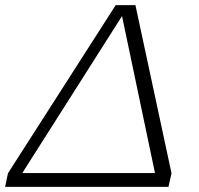

<svg xmlns="http://www.w3.org/2000/svg" viewBox="-44 -730 779 750"><path d="M-24 0 -13 -53 408 -710H485L626 -53L614 0ZM566 -32 426 -699 449 -693 24 -24 12 -54H588Z"/></svg>

Font: Roboto Serif ExtraLight
Style: Italic
Weight: 250
Italic angle: -10°
Designer: Greg Gazdowicz
Foundry: Commercial Type
Version: Version 1.008